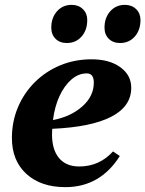

<svg xmlns="http://www.w3.org/2000/svg" viewBox="-20 -755 598 790"><path d="M249 15Q148 15 88.5 -39.5Q29 -94 29 -187Q29 -255 54 -314Q79 -373 124 -417.5Q169 -462 228.5 -486.5Q288 -511 357 -511Q430 -511 475 -478.5Q520 -446 520 -394Q520 -317 437.5 -274.5Q355 -232 195 -225Q194 -214 194 -202Q194 -139 223 -104.5Q252 -70 306 -70Q389 -70 445 -132L473 -113Q392 15 249 15ZM337 -453Q303 -453 274 -428Q245 -403 225 -360Q205 -317 198 -261Q271 -275 318.5 -317Q366 -359 366 -415Q366 -453 337 -453ZM474 -578Q445 -578 427.5 -595.5Q410 -613 410 -641Q410 -682 433.5 -708.5Q457 -735 494 -735Q522 -735 540 -717.5Q558 -700 558 -673Q558 -631 534.5 -604.5Q511 -578 474 -578ZM255 -578Q226 -578 208.5 -595.5Q191 -613 191 -641Q191 -682 214.5 -708.5Q238 -735 275 -735Q303 -735 321 -717.5Q339 -700 339 -673Q339 -631 315.5 -604.5Q292 -578 255 -578Z"/></svg>

Font: Platypi
Style: Bold Italic
Weight: 700
Italic angle: -13°
Designer: David Sargent
Foundry: Bolt Cutter Type
Version: Version 1.200; ttfautohint (v1.8.4.7-5d5b)